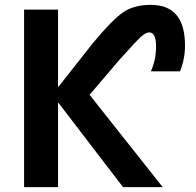

<svg xmlns="http://www.w3.org/2000/svg" viewBox="-20 -770 805 790"><path d="M79.1 0V-730.5H218.8V-413.1H220.7L362.3 -592.8Q443.4 -690.4 487.8 -720.2Q532.2 -750 600.6 -750Q741.2 -750 741.2 -583Q741.2 -526.4 720.7 -476.6H600.6Q622.1 -522.5 622.1 -579.6Q622.1 -636.7 593.8 -636.7Q580.1 -636.7 560.1 -618.7Q540 -600.6 472.7 -525.4L348.6 -379.9L649.4 0H486.3L220.7 -346.7H218.8V0Z"/></svg>

Font: GenEi M Gothic v2 Bold
Style: Regular
Weight: 700
Version: Version 2.0